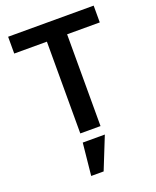

<svg xmlns="http://www.w3.org/2000/svg" viewBox="-172 -797 944 1160"><g transform="rotate(-20 300.0 -217.0)"><path d="M230 57H372L289 264H209ZM365 -590V0H235V-590H25V-698H575V-590Z"/></g></svg>

Font: IBM Plex Mono SmBld
Style: Regular
Weight: 600
Monospace: yes
Designer: Mike Abbink, Paul van der Laan, Pieter van Rosmalen
Foundry: Bold Monday
Version: Version 2.3